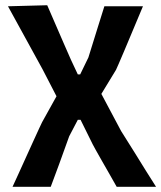

<svg xmlns="http://www.w3.org/2000/svg" viewBox="-20 -522 616 734"><path d="M28 192Q36.5 173.5 50 144Q63.5 114.5 78.5 81.2Q93.5 48 107.2 18Q121 -12 130.2 -32.2Q139.5 -52.5 141 -55L196 -154L143 -256.5Q110.5 -316 76.8 -377.2Q43 -438.5 10.5 -498L160.5 -502Q173.5 -472 190.5 -432.8Q207.5 -393.5 223.8 -356Q240 -318.5 251 -294L277.5 -237.5H286.5L318 -302.5Q337 -363.5 352.2 -412.5Q367.5 -461.5 379 -498H526.5Q518 -477.5 505.5 -448Q493 -418.5 479.5 -386Q466 -353.5 453.8 -324.8Q441.5 -296 433.2 -276.8Q425 -257.5 423.5 -255L367.5 -163L443 -21Q473.5 27 495.8 63Q518 99 537 129.5Q556 160 576.5 192H426Q414.5 171.5 399.5 145.2Q384.5 119 370.2 94Q356 69 346 51.2Q336 33.5 334.5 30L288 -64H277.5L244.5 -1Q224.5 56 206 105.8Q187.5 155.5 174 192Z"/></svg>

Font: Commissioner Loud SemiBold
Style: Regular
Weight: 600
Designer: Kostas Bartsokas
Foundry: Kostas Bartsokas
Version: Version 1.000; ttfautohint (v1.8.3)